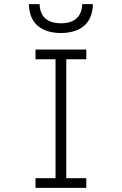

<svg xmlns="http://www.w3.org/2000/svg" viewBox="-20 -910 590 930"><path d="M152 0V-47H249V-623H152V-670H398V-623H301V-47H398V0ZM275 -750Q245 -750 216 -757.5Q187 -765 164 -784Q141 -803 130.5 -831.5Q120 -860 120 -890H172Q172 -870 179 -851Q186 -832 201 -819.5Q216 -807 235.5 -802Q255 -797 275 -797Q295 -797 314.5 -802Q334 -807 349 -819.5Q364 -832 371 -851Q378 -870 378 -890H430Q430 -860 419.5 -831.5Q409 -803 386 -784Q363 -765 334 -757.5Q305 -750 275 -750Z"/></svg>

Font: Lode Dark Term
Style: Regular
Weight: 400
Monospace: yes
Designer: Belleve Invis
Foundry: Belleve Invis
Version: Version 29.2.0